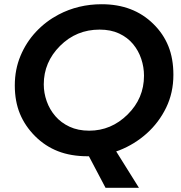

<svg xmlns="http://www.w3.org/2000/svg" viewBox="-20 -729 855 908"><path d="M402 -111Q506 -111 583.5 -187.5Q661 -264 661 -371Q661 -411.5 648 -450.5Q635 -489.5 609 -520.8Q583 -552 543.5 -570.5Q504 -589 451 -589Q341 -589 264 -512Q187 -435 187 -330Q187 -289.5 200.8 -250.5Q214.5 -211.5 241.5 -180Q268.5 -148.5 308.8 -129.8Q349 -111 402 -111ZM395 10Q315.5 10 254.5 -13.8Q193.5 -37.5 146 -85Q98.5 -132.5 74.2 -191.2Q50 -250 50 -325Q50 -400.5 77 -465Q104 -529.5 150.5 -579Q197 -628.5 257 -660Q350 -709 461 -709Q611 -709 705.5 -615.5Q752.5 -569.5 776.2 -510.8Q800 -452 800 -375Q800 -290.5 765.8 -220Q731.5 -149.5 674 -98Q616.5 -46.5 544 -18Q537 -15.5 529.5 -13L637 159H479L400.5 10Q397.5 10 395 10Z"/></svg>

Font: Argentum Sans Medium
Style: Italic
Weight: 500
Italic angle: -11°
Designer: Julieta Ulanovsky (font), Cristiano Sobral (main changes and remaster)
Foundry: Julieta Ulanovsky (font), Cristiano Sobral (main changes and remaster)
Version: Version 2.007;June 15, 2022;FontCreator 14.0.0.2814 64-bit; 